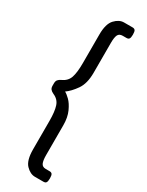

<svg xmlns="http://www.w3.org/2000/svg" viewBox="-235 -803 745 976"><g transform="rotate(30 137.0 -315.0)"><path d="M96 22V-145Q96 -200 86 -230.5Q76 -261 45 -274Q32 -280 26 -287.5Q20 -295 20 -308V-322Q20 -335 26 -342.5Q32 -350 45 -356Q76 -370 86 -399.5Q96 -429 96 -485V-652Q96 -715 121 -741.5Q146 -768 174 -768H224Q235 -768 239.5 -761.5Q244 -755 244 -739V-735Q244 -719 239.5 -712.5Q235 -706 224 -706H202Q182 -706 175 -691.5Q168 -677 168 -645V-469Q168 -406 142.5 -369.5Q117 -333 90 -314Q102 -308 120 -290.5Q138 -273 153 -240Q168 -207 168 -161V14Q168 46 175 61Q182 76 202 76H224Q235 76 239.5 82.5Q244 89 244 105V109Q244 125 239.5 131.5Q235 138 224 138H174Q146 138 121 112Q96 86 96 22Z"/></g></svg>

Font: Asap-Regular
Style: Regular
Weight: 400
Designer: Pablo Cosgaya
Foundry: Omnibus-Type
Version: Version 2.000; ttfautohint (v1.8)